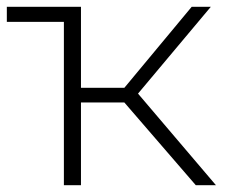

<svg xmlns="http://www.w3.org/2000/svg" viewBox="-21 -542 667 562"><path d="M552 0 343 -242H216V0H166V-478H-1V-522H216V-285H343L540 -522H596L383 -268L611 0Z"/></svg>

Font: mBank Light
Style: Regular
Weight: 300
Designer: Julieta Ulanovsky
Foundry: Julieta Ulanovsky
Version: Version 7.200;PS 007.200;hotconv 1.0.88;makeotf.lib2.5.64775